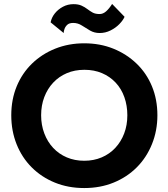

<svg xmlns="http://www.w3.org/2000/svg" viewBox="-20 -933 851 971"><path d="M236 -820Q241 -845 257.5 -865.5Q274 -886 298.5 -899Q323 -912 352 -912Q376 -912 392.5 -904.5Q409 -897 422 -887Q435 -877 448.5 -869.5Q462 -862 484 -862Q501 -862 516.5 -875.5Q532 -889 547 -913L610 -848Q602 -830 583.5 -811Q565 -792 539 -779Q513 -766 484 -766Q457 -766 435.5 -778.5Q414 -791 394 -804Q374 -817 350 -817Q330 -817 320 -807.5Q310 -798 306 -786Q302 -774 302 -766ZM37 -350Q37 -430 64.5 -496.5Q92 -563 142 -611.5Q192 -660 259.5 -687Q327 -714 406 -714Q486 -714 553 -687Q620 -660 670.5 -611.5Q721 -563 748.5 -496.5Q776 -430 776 -350Q776 -272 748.5 -204Q721 -136 671.5 -86.5Q622 -37 554.5 -9.5Q487 18 406 18Q325 18 257.5 -9.5Q190 -37 140.5 -86.5Q91 -136 64 -203.5Q37 -271 37 -350ZM188 -350Q188 -301 204 -258.5Q220 -216 249 -185Q278 -154 318 -137Q358 -120 406 -120Q454 -120 494 -137Q534 -154 563 -185Q592 -216 608 -258Q624 -300 624 -350Q624 -399 609 -441.5Q594 -484 565 -515Q536 -546 496 -563Q456 -580 407 -580Q358 -580 318 -563Q278 -546 249 -515Q220 -484 204 -442Q188 -400 188 -350Z"/></svg>

Font: Venryn Sans SemiBold
Style: Regular
Weight: 600
Designer: Owen Earl, indestructible type* (font) & Cristiano Sobral (main changes)
Version: Version 3.60;October 28, 2020;FontCreator 13.0.0.2681 64-bit